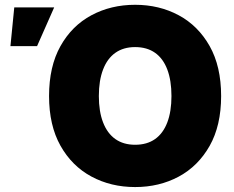

<svg xmlns="http://www.w3.org/2000/svg" viewBox="-20 -758 963 789"><path d="M535.2 10.7Q436 10.7 355.7 -32.5Q275.4 -75.7 228.5 -159.2Q181.6 -242.7 181.6 -363.3Q181.6 -484.9 228.5 -568.6Q275.4 -652.3 355.7 -695.3Q436 -738.3 535.2 -738.3Q634.3 -738.3 714.4 -695.3Q794.4 -652.3 841.6 -568.6Q888.7 -484.9 888.7 -363.3Q888.7 -242.2 841.6 -158.7Q794.4 -75.2 714.4 -32.2Q634.3 10.7 535.2 10.7ZM535.2 -163.1Q584 -163.1 617.2 -186.5Q650.4 -210 667.5 -254.9Q684.6 -299.8 684.6 -363.3Q684.6 -427.2 667.5 -472.4Q650.4 -517.6 617.2 -541Q584 -564.5 535.2 -564.5Q487.3 -564.5 454.1 -541Q420.9 -517.6 403.6 -472.4Q386.2 -427.2 386.2 -363.3Q386.2 -299.8 403.6 -254.9Q420.9 -210 454.1 -186.5Q487.3 -163.1 535.2 -163.1ZM22.9 -568.4 38.6 -727.5H202.6L132.3 -568.4Z"/></svg>

Font: Inter 24pt Black
Style: Regular
Weight: 900
Designer: Rasmus Andersson
Foundry: rsms
Version: Version 4.001;git-66647c0bb